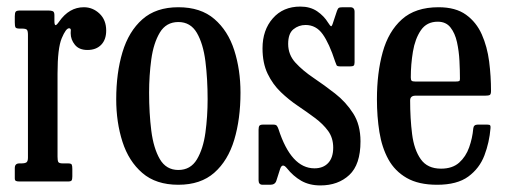

<svg xmlns="http://www.w3.org/2000/svg" viewBox="-20 -552 1538 584"><path d="M65 -446Q65 -458 61.8 -461.5Q58.5 -465 47 -465H40Q29 -465 27 -469Q25 -473 25 -484V-502.5Q25 -513 27.8 -516.5Q30.5 -520 41 -520H127.5Q136 -520 140.8 -517.8Q145.5 -515.5 145.5 -506V-488.5Q145.5 -476 148.8 -475.5Q152 -475 160 -486.5Q190.5 -530 235 -530Q262 -530 282.5 -510.8Q303 -491.5 303 -459Q303 -431.5 287.8 -415.8Q272.5 -400 246 -400Q220.5 -400 207.8 -415.8Q195 -431.5 195 -451Q195 -454.5 195.2 -456.2Q195.5 -458 195.5 -460Q195.5 -466 190 -466Q180.5 -466 167.8 -435.8Q155 -405.5 155 -328V-75.5Q155 -64 157.2 -59.5Q159.5 -55 171 -55H187Q196.5 -55 198.2 -51.2Q200 -47.5 200 -38V-15.5Q200 -6.5 197.8 -3.2Q195.5 0 187 0H39Q32.5 0 28.8 -1.5Q25 -3 25 -9.5V-41Q25 -55 39 -55H44.5Q56 -55 60.5 -58.2Q65 -61.5 65 -72.5Z M333.5 -250Q333.5 -330 352.5 -393.2Q371.5 -456.5 413 -493.2Q454.5 -530 522.5 -530Q590.5 -530 632 -494.2Q673.5 -458.5 692.5 -399.2Q711.5 -340 711.5 -270Q711.5 -190 692.5 -126.8Q673.5 -63.5 632 -26.8Q590.5 10 522.5 10Q454.5 10 413 -25.8Q371.5 -61.5 352.5 -120.8Q333.5 -180 333.5 -250ZM433.5 -270Q433.5 -208 440.2 -154.5Q447 -101 466.2 -68Q485.5 -35 522.5 -35Q559.5 -35 578.8 -67Q598 -99 604.8 -148.5Q611.5 -198 611.5 -250Q611.5 -312 604.8 -365.5Q598 -419 578.8 -452Q559.5 -485 522.5 -485Q485.5 -485 466.2 -453Q447 -421 440.2 -371.5Q433.5 -322 433.5 -270Z M999.5 -364.5Q981.5 -420 961.5 -448Q941.5 -476 909.5 -476Q888.5 -476 872.5 -463Q856.5 -450 856.5 -418.5Q856.5 -385.5 878.8 -361.2Q901 -337 933.8 -315Q966.5 -293 999.2 -267.5Q1032 -242 1054.2 -207.2Q1076.5 -172.5 1076.5 -122Q1076.5 -51.5 1042.5 -19.8Q1008.5 12 954.5 12Q921 12 896.2 -2.2Q871.5 -16.5 852.5 -40.5Q838.5 -57.5 832 -38L820.5 -2Q816.5 10 802 10H779Q766.5 10 766.5 -3.5V-157.5Q766.5 -166.5 769.2 -169.8Q772 -173 780.5 -173H811Q819.5 -173 822.2 -169.2Q825 -165.5 827 -159.5Q865.5 -40 936.5 -40Q963 -40 978.2 -56.2Q993.5 -72.5 993.5 -103Q993.5 -132.5 978 -153.8Q962.5 -175 938 -193.2Q913.5 -211.5 886 -230Q858.5 -248.5 834 -272Q809.5 -295.5 794 -327.8Q778.5 -360 778.5 -405Q778.5 -460.5 809.8 -496.2Q841 -532 893.5 -532Q923.5 -532 944.5 -517.8Q965.5 -503.5 978 -483Q984 -473.5 986.8 -472.2Q989.5 -471 993.5 -484.5L1005 -519Q1007.5 -526 1010.5 -528Q1013.5 -530 1023 -530H1045.5Q1058.5 -530 1058.5 -516V-362.5Q1058.5 -354.5 1055.5 -352.2Q1052.5 -350 1044 -350H1016Q1005.5 -350 1003.8 -353.5Q1002 -357 999.5 -364.5Z M1126.5 -250Q1126.5 -330 1144 -393.2Q1161.5 -456.5 1202.5 -493.2Q1243.5 -530 1314 -530Q1366 -530 1397.5 -507.2Q1429 -484.5 1445.5 -447.2Q1462 -410 1467.8 -365Q1473.5 -320 1473.5 -275.5Q1473.5 -265.5 1469.8 -263.2Q1466 -261 1455.5 -261H1244Q1227.5 -261 1227.5 -246.5Q1227.5 -191.5 1233.5 -144Q1239.5 -96.5 1259.8 -67.8Q1280 -39 1321.5 -39Q1356 -39 1376.5 -57.2Q1397 -75.5 1407 -103.8Q1417 -132 1419.5 -161Q1420.5 -173 1433 -173H1462Q1469.5 -173 1471 -170.5Q1472.5 -168 1472 -162.5Q1468.5 -119 1453.5 -79.5Q1438.5 -40 1404.5 -15Q1370.5 10 1309.5 10Q1253 10 1217 -10.8Q1181 -31.5 1161.2 -67.5Q1141.5 -103.5 1134 -150.5Q1126.5 -197.5 1126.5 -250ZM1243.5 -304H1364.5Q1374.5 -304 1376.8 -305.5Q1379 -307 1379 -312Q1379 -337 1377.5 -366.8Q1376 -396.5 1370 -423.8Q1364 -451 1350.2 -468.5Q1336.5 -486 1311.5 -486Q1278 -486 1260.2 -460Q1242.5 -434 1236 -395Q1229.5 -356 1229.5 -316.5Q1229.5 -309 1232 -306.5Q1234.5 -304 1243.5 -304Z"/></svg>

Font: Besley* Condensed
Style: Regular
Weight: 400
Width: 3
Designer: Owen Earl
Foundry: indestructible type*
Version: Version 3.000; ttfautohint (v1.8.3)